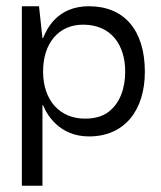

<svg xmlns="http://www.w3.org/2000/svg" viewBox="-20 -427 515 615"><path d="M265 10C381 10 444 -76 444 -197C444 -330 378 -407 265 -407C162 -407 129 -332 118 -305H116L105 -407H50V168H116V-90H118C129 -62 169 10 265 10ZM252 -47C172 -47 118 -105 118 -198C118 -290 169 -348 246 -348C337 -348 381 -282 381 -198C381 -147 366 -98 328 -69C309 -54 283 -47 252 -47Z"/></svg>

Font: OSH Darker Grotesque Medium
Style: Regular
Weight: 500
Designer: Gabriel Lam
Foundry: TypeRant
Version: Version 1.000;Glyphs 3.1.1 (3148)